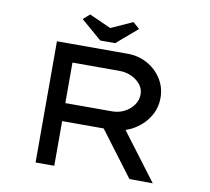

<svg xmlns="http://www.w3.org/2000/svg" viewBox="-92 -987 1195 1092"><g transform="rotate(10 505.5 -441.0)"><path d="M182 0V-700H591Q653 -700 704.5 -671.5Q756 -643 787 -594Q818 -545 818 -485Q818 -422 784 -370.5Q750 -319 694 -288.5Q638 -258 571 -258H290V0ZM724 0 486 -316 601 -341 859 1ZM290 -362H561Q599 -362 631.5 -379Q664 -396 683.5 -424Q703 -452 703 -485Q703 -516 683.5 -541Q664 -566 631.5 -581Q599 -596 561 -596H290ZM424 -747 304 -850 342 -883 482 -820H452L592 -883L630 -850L510 -747Z"/></g></svg>

Font: Lexend Zetta
Style: Regular
Weight: 400
Designer: Bonnie Shaver-Troup, Thomas Jockin
Foundry: Lexend
Version: Version 1.007